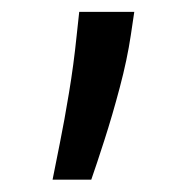

<svg xmlns="http://www.w3.org/2000/svg" viewBox="-20 -119 320 317"><path d="M201.7 -99.4 196 -61.1Q190 -20.6 177.7 25.6Q165.5 71.7 152.3 112.6Q139.2 153.4 130.7 177.6H66.8Q71.4 154.8 78.8 117.5Q86.3 80.3 93.9 34.3Q101.6 -11.7 106.5 -59.7L110.8 -99.4Z"/></svg>

Font: Inter Alia
Style: Regular
Weight: 400
Designer: Rasmus Andersson (Latin, Greek, Cyrillic etc.) and Evan from Shavian.info (Shavian, old style figures)
Foundry: Shavian.info
Version: Version 0.001;git-37ab20767